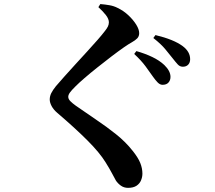

<svg xmlns="http://www.w3.org/2000/svg" viewBox="-20 -837 1040 930"><path d="M767.5 -426.2Q755.4 -426.2 744.4 -436.9Q733.4 -447.6 720.8 -465.8Q706.3 -487 684.9 -515.9Q663.5 -544.8 630 -575.6L640.6 -589.5Q682.7 -577.6 717.6 -560.9Q752.5 -544.2 776.1 -521.9Q805.8 -493 805.8 -464.6Q805.8 -448.2 796.1 -437.2Q786.3 -426.2 767.5 -426.2ZM600.2 72.9Q580.3 72.9 565.4 62.2Q550.5 51.5 541.4 37.6Q532.2 21.4 522 1.7Q511.7 -18.1 491.5 -50.6Q462.5 -97.8 403.7 -156.6Q344.9 -215.5 257.2 -290.5Q239 -306.1 229.9 -323.4Q220.9 -340.7 220.9 -354.8Q220.9 -370.5 228 -385.3Q235.2 -400.1 250.3 -418.9Q266.7 -438.1 291.6 -466.1Q316.5 -494.2 345.4 -525.6Q374.3 -557.1 402.3 -587.7Q430.3 -618.3 452.7 -643.9Q475 -669.5 486.3 -684.4Q498.1 -698.9 502.8 -708.9Q507.4 -718.8 507.4 -729Q507.4 -745.1 492.9 -763.9Q478.4 -782.6 456.5 -802.4L465.9 -817.3Q488.9 -815.5 510.4 -811.7Q531.9 -808 550 -798.5Q579 -784.7 602.4 -762.5Q625.7 -740.4 640 -717.4Q654.2 -694.4 654.2 -676.4Q654.2 -661.1 644.8 -651.3Q635.3 -641.5 618.6 -632.2Q601.9 -622.9 580.1 -607.7Q553.2 -588.9 519.3 -563.1Q485.4 -537.3 451.7 -510.3Q417.9 -483.4 390 -459.3Q362.1 -435.3 346.3 -419.3Q326.5 -399.9 318.6 -388.7Q310.6 -377.5 310.6 -368Q310.6 -357.3 320.8 -346.9Q331 -336.6 346.5 -325.5Q394.4 -291.7 445.1 -257.7Q495.8 -223.7 542.3 -186.6Q588.9 -149.4 622.7 -106.3Q649 -73.5 659.4 -47.6Q669.8 -21.7 669.8 4.2Q669.8 19.8 663.3 36Q656.9 52.1 641.6 62.5Q626.2 72.9 600.2 72.9ZM865.7 -513.8Q851 -513.8 840.8 -525.1Q830.5 -536.3 815.7 -555.3Q801.4 -573.1 781.3 -597.8Q761.3 -622.5 722.7 -652.9L733.1 -667.1Q821.7 -645.8 864.9 -613.6Q901 -586.7 901 -550.1Q901 -533.6 891.5 -523.7Q882 -513.8 865.7 -513.8Z"/></svg>

Font: Noto Serif HK ExtraLight
Style: Regular
Weight: 200
Designer: Ryoko NISHIZUKA 西塚涼子 (kana & ideographs); Frank Grießhammer (Latin, Greek & Cyrillic); Wenlong ZHANG 张文龙 (bopomofo); San
Foundry: Adobe
Version: Version 2.002-H1;hotconv 1.1.0;makeotfexe 2.6.0